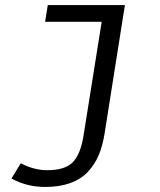

<svg xmlns="http://www.w3.org/2000/svg" viewBox="-20 -530 640 767"><path d="M160.2 216.8Q86.9 216.8 25.9 183.1L63 122.1Q115.2 149.9 168.9 149.9Q239.7 149.9 271 117.9Q302.2 85.9 314 9.8L386.2 -442.9H160.2L170.9 -509.8H479L397.9 2.9Q390.1 52.2 374.3 89.8Q358.4 127.4 330.8 156.7Q303.2 186 260.5 201.4Q217.8 216.8 160.2 216.8Z"/></svg>

Font: Office Code Pro Italic
Style: Regular
Weight: 400
Italic angle: -9°
Designer: Nathan Rutzky & Paul D. Hunt
Foundry: Adobe Systems Incorporated
Version: Version 1.004;PS 001.004;hotconv 1.0.70;makeotf.lib2.5.58329